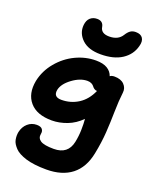

<svg xmlns="http://www.w3.org/2000/svg" viewBox="-184 -891 1017 1253"><g transform="rotate(20 324.0 -264.5)"><path d="M369.1 -570.8Q284.2 -570.8 240 -613Q195.8 -655.3 201.2 -712.9Q204.6 -746.6 223.6 -763.7Q242.7 -780.8 271 -780.8Q311.5 -780.8 318.8 -743.2Q325.2 -699.2 382.8 -699.2Q444.3 -699.2 471.2 -742.2Q484.9 -764.6 500 -775.4Q515.1 -786.1 537.1 -786.1Q572.8 -786.1 586.4 -764.6Q600.1 -743.2 589.8 -708Q573.7 -645 517.1 -607.9Q460.4 -570.8 369.1 -570.8ZM293.9 256.8Q250 256.8 213.4 252.2Q176.8 247.6 150.9 239.5Q125 231.4 104.7 220.7Q84.5 210 72 196.8Q59.6 183.6 51.3 170.4Q43 157.2 40.3 142.6Q37.6 127.9 37.6 115.2Q37.6 102.5 40 89.8Q48.3 50.8 75 27.3Q101.6 3.9 137.2 3.9Q165.5 3.9 176 17.6Q186.5 31.2 182.1 50.8Q176.3 80.6 201.2 97.2Q226.1 113.8 293.9 113.8Q392.1 113.8 411.1 22Q419.9 -20.5 420.9 -64Q421.9 -107.4 418.9 -140.1Q376 -96.7 322.8 -76.4Q269.5 -56.2 217.8 -56.2Q113.8 -56.2 64.7 -113Q15.6 -169.9 33.2 -263.2Q48.8 -337.9 98.9 -397.9Q148.9 -458 217 -490.5Q285.2 -522.9 356.9 -522.9Q407.2 -522.9 436.3 -505.1Q465.3 -487.3 475.1 -457Q486.8 -465.8 505.9 -465.8Q550.8 -465.8 573.7 -442.1Q596.7 -418.5 592.8 -386.2Q585.4 -324.7 584.2 -251.2Q583 -177.7 578.4 -105.7Q573.7 -33.7 557.1 48.8Q536.6 152.3 469.7 204.6Q402.8 256.8 293.9 256.8ZM184.1 -256.8Q173.8 -204.1 231 -204.1Q295.9 -204.1 348.4 -237.8Q400.9 -271.5 430.2 -337.9Q418.5 -338.4 409.7 -344.7Q400.9 -351.1 395.8 -358.6Q390.6 -366.2 378.7 -372.6Q366.7 -378.9 350.1 -378.9Q299.8 -378.9 246.6 -339.6Q193.4 -300.3 184.1 -256.8Z"/></g></svg>

Font: Shantell Sans Normal
Style: Bold Italic
Weight: 700
Italic angle: -11.31°
Designer: Stephen Nixon, Anya Danilova, Shantell Martin
Foundry: Arrow Type
Version: Version 1.006;[559af2be0]